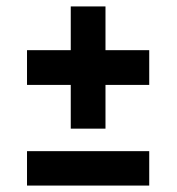

<svg xmlns="http://www.w3.org/2000/svg" viewBox="-20 -592 549 597"><path d="M200 -192V-328H64V-436H200V-572H308V-436H444V-328H308V-192ZM64 -15V-122H444V-15Z"/></svg>

Font: Saira SemiCondensed
Style: Bold
Weight: 700
Width: 4
Designer: Hector Gatti with collaboration of the Omnibus-Type team
Foundry: Omnibus-Type
Version: Version 1.101